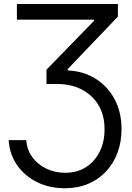

<svg xmlns="http://www.w3.org/2000/svg" viewBox="-20 -748 675 982"><path d="M24.4 -31.2H114.3Q117.7 18.1 145.5 55.9Q173.3 93.8 217.3 114.7Q261.2 135.7 313.5 135.7Q375.5 135.7 420.7 106.2Q465.8 76.7 490.5 26.4Q515.1 -23.9 514.6 -86.9Q515.1 -157.7 484.1 -209.7Q453.1 -261.7 398.4 -290Q343.8 -318.4 272.5 -318.4H217.8V-391.6L460.9 -641.6V-647.5H66.4V-727.5H583V-663.1L326.2 -394.5V-387.7Q407.2 -384.3 469.2 -345.2Q531.2 -306.2 566.4 -240Q601.6 -173.8 601.6 -87.9Q601.6 -22 580.8 33.4Q560.1 88.9 521.7 129.6Q483.4 170.4 430.2 192.6Q377 214.8 311.5 214.8Q233.4 214.8 170.2 183.8Q106.9 152.8 67.9 97.2Q28.8 41.5 24.4 -31.2Z"/></svg>

Font: Inter Tight
Style: Regular
Weight: 400
Designer: Rasmus Andersson
Foundry: rsms
Version: Version 3.002